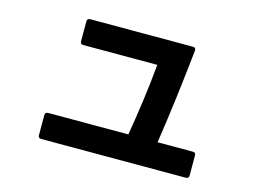

<svg xmlns="http://www.w3.org/2000/svg" viewBox="-83 -726 1165 869"><g transform="rotate(15 500.0 -291.5)"><path d="M859 -15V-109C859 -118 855 -123 845 -123H680C702 -269 720 -415 736 -567C737 -577 732 -582 723 -582H241C232 -582 227 -577 227 -568V-475C227 -466 232 -461 241 -461H588C578 -349 562 -236 543 -123H167C158 -123 153 -118 153 -109V-15C153 -6 158 -1 167 -1H845C855 -1 859 -6 859 -15Z"/></g></svg>

Font: LINE Seed JP App_OTF Bold
Style: Regular
Weight: 700
Designer: LINE & Fontrix & Fontworks
Version: Version 1.009